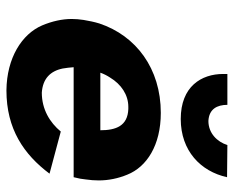

<svg xmlns="http://www.w3.org/2000/svg" viewBox="-85 -632 727 597"><g transform="rotate(90 278.5 -333.5)"><path d="M210 -677C210 -672 210 -668 210 -664C210 -596 249 -532 350 -532C449 -532 513 -594 531 -676L431 -677C421 -645 394 -618 356 -618C319 -620 306 -645 306 -677ZM389 -159C361 -125 320 -100 268 -100C225 -103 201 -126 193 -165C191 -176 190 -187 189 -199H531C535 -214 537 -226 538 -237C540 -251 541 -264 541 -277C541 -307 535 -337 523 -366C499 -426 432 -470 331 -470C193 -470 91 -393 53 -279C48 -263 45 -247 42 -230C40 -217 39 -205 39 -193C39 -163 46 -132 59 -101C86 -38 160 9 261 10C381 10 460 -44 520 -124ZM206 -282C210 -293 215 -303 221 -312C242 -347 275 -369 312 -369C314 -369 317 -369 319 -369C372 -367 385 -330 385 -282Z"/></g></svg>

Font: Jost
Style: Bold Italic
Weight: 700
Italic angle: -5°
Version: Version 3.710